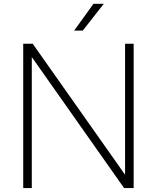

<svg xmlns="http://www.w3.org/2000/svg" viewBox="-20 -964 804 984"><path d="M99 0V-740H147.5L637.5 -45H621V-740H665V0H616L126.5 -695H143V0ZM360 -807 459 -944.5H512L404 -807Z"/></svg>

Font: Encode Sans SemiExpanded ExtraLight
Style: Regular
Weight: 250
Width: 6
Designer: Multiple Designers
Foundry: Impallari Type
Version: Version 3.002